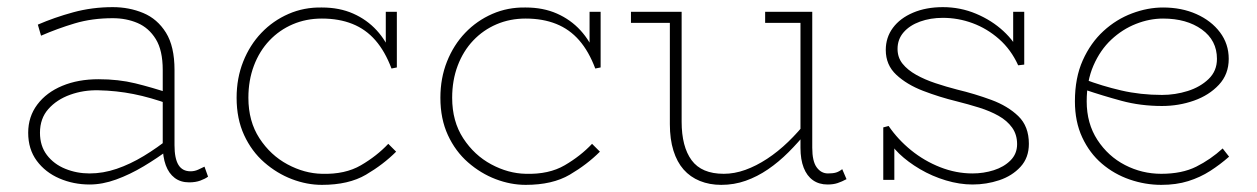

<svg xmlns="http://www.w3.org/2000/svg" viewBox="-20 -504 3521 538"><path d="M510 7Q486 7 469.5 -5.5Q453 -18 444.5 -41Q436 -64 436 -97V-308Q436 -363 416.5 -394.5Q397 -426 365.5 -439.5Q334 -453 296 -453Q238 -453 189.5 -438.5Q141 -424 95 -404L86 -435Q132 -455 185 -469.5Q238 -484 296 -484Q342 -484 381.5 -467.5Q421 -451 445 -412.5Q469 -374 469 -308V-97Q469 -60 480 -42Q491 -24 514 -24Q525 -24 535 -28.5Q545 -33 553 -37L563 -9Q555 -3 541.5 2Q528 7 510 7ZM231 13Q186 13 146.5 -4Q107 -21 83 -53.5Q59 -86 59 -132Q59 -177 84.5 -211Q110 -245 154.5 -263.5Q199 -282 256 -282Q312 -282 359 -270.5Q406 -259 457 -242V-211Q402 -231 354 -240.5Q306 -250 256 -251Q214 -252 176.5 -238.5Q139 -225 115.5 -198.5Q92 -172 92 -132Q92 -95 111.5 -69.5Q131 -44 163 -31Q195 -18 231 -18Q269 -18 307 -31Q345 -44 383 -67Q421 -90 457 -119V-88Q421 -61 382.5 -38Q344 -15 305.5 -1Q267 13 231 13Z M882 14Q840 14 798 -2Q756 -18 720.5 -49Q685 -80 664 -125.5Q643 -171 643 -230Q643 -285 661.5 -331.5Q680 -378 712.5 -412Q745 -446 788.5 -465Q832 -484 882 -483Q931 -483 969.5 -466Q1008 -449 1035.5 -419Q1063 -389 1078 -349L1061 -358V-471H1092V-315L1077 -312Q1059 -360 1032 -391Q1005 -422 967.5 -437Q930 -452 882 -452Q838 -452 800.5 -436Q763 -420 735 -390.5Q707 -361 691.5 -320Q676 -279 676 -230Q676 -164 707 -116.5Q738 -69 785.5 -43.5Q833 -18 882 -17Q947 -15 991.5 -41Q1036 -67 1068 -101L1090 -79Q1054 -43 1005.5 -14.5Q957 14 882 14Z M1453 14Q1411 14 1369 -2Q1327 -18 1291.5 -49Q1256 -80 1235 -125.5Q1214 -171 1214 -230Q1214 -285 1232.5 -331.5Q1251 -378 1283.5 -412Q1316 -446 1359.5 -465Q1403 -484 1453 -483Q1502 -483 1540.5 -466Q1579 -449 1606.5 -419Q1634 -389 1649 -349L1632 -358V-471H1663V-315L1648 -312Q1630 -360 1603 -391Q1576 -422 1538.5 -437Q1501 -452 1453 -452Q1409 -452 1371.5 -436Q1334 -420 1306 -390.5Q1278 -361 1262.5 -320Q1247 -279 1247 -230Q1247 -164 1278 -116.5Q1309 -69 1356.5 -43.5Q1404 -18 1453 -17Q1518 -15 1562.5 -41Q1607 -67 1639 -101L1661 -79Q1625 -43 1576.5 -14.5Q1528 14 1453 14Z M2001 14Q1968 14 1941 3Q1914 -8 1895.5 -29Q1877 -50 1867 -82Q1857 -114 1857 -156V-471H1890V-163Q1890 -128 1897 -101Q1904 -74 1918 -55Q1932 -36 1954.5 -26.5Q1977 -17 2008 -17Q2038 -17 2068.5 -28Q2099 -39 2129.5 -59Q2160 -79 2188.5 -106.5Q2217 -134 2242 -166V-136Q2217 -105 2189.5 -77.5Q2162 -50 2132 -29.5Q2102 -9 2069.5 2.5Q2037 14 2001 14ZM1748 -440V-471H1873V-440ZM2299 13Q2275 13 2258 1Q2241 -11 2232 -34Q2223 -57 2223 -90V-471H2256V-90Q2256 -52 2268.5 -35Q2281 -18 2300 -18Q2314 -18 2322.5 -20.5Q2331 -23 2340 -30L2352 -2Q2339 5 2327 9Q2315 13 2299 13ZM2124 -440V-471H2246V-440Z M2705 13Q2669 13 2630.5 1.5Q2592 -10 2558 -30Q2524 -50 2499.5 -73.5Q2475 -97 2466 -121L2486 -99V0H2455V-147L2470 -151Q2496 -113 2533 -83Q2570 -53 2614.5 -35.5Q2659 -18 2705 -18Q2736 -18 2764.5 -27Q2793 -36 2811.5 -54.5Q2830 -73 2830 -100Q2830 -127 2816 -146.5Q2802 -166 2778 -179.5Q2754 -193 2723.5 -202.5Q2693 -212 2661 -220Q2612 -232 2566.5 -249.5Q2521 -267 2491.5 -294.5Q2462 -322 2462 -364Q2462 -399 2482 -426Q2502 -453 2538.5 -468.5Q2575 -484 2622 -484Q2671 -484 2715 -465.5Q2759 -447 2791.5 -417Q2824 -387 2839 -352L2819 -375V-471H2850V-323L2833 -321Q2813 -365 2779.5 -394.5Q2746 -424 2705.5 -439Q2665 -454 2622 -454Q2587 -454 2558 -443.5Q2529 -433 2512 -413.5Q2495 -394 2495 -367Q2495 -343 2509 -325.5Q2523 -308 2547 -294.5Q2571 -281 2601 -271Q2631 -261 2662 -253Q2712 -241 2758 -224Q2804 -207 2833.5 -178.5Q2863 -150 2863 -101Q2863 -62 2839.5 -36.5Q2816 -11 2780 1Q2744 13 2705 13Z M3234 14Q3189 14 3145.5 -1Q3102 -16 3067.5 -45.5Q3033 -75 3012.5 -119Q2992 -163 2992 -220Q2992 -286 3014 -335Q3036 -384 3072 -417Q3108 -450 3152 -466.5Q3196 -483 3239 -483Q3291 -483 3332.5 -464.5Q3374 -446 3398.5 -413.5Q3423 -381 3423 -339Q3423 -296 3395.5 -266.5Q3368 -237 3325.5 -222Q3283 -207 3236 -207Q3176 -207 3122.5 -221.5Q3069 -236 3019 -253L3018 -282Q3068 -263 3122 -250.5Q3176 -238 3236 -238Q3273 -238 3308 -249Q3343 -260 3366.5 -282.5Q3390 -305 3390 -339Q3390 -391 3347.5 -421.5Q3305 -452 3239 -452Q3201 -452 3163 -437Q3125 -422 3094 -393Q3063 -364 3044 -320.5Q3025 -277 3025 -220Q3025 -158 3055 -112Q3085 -66 3132.5 -41.5Q3180 -17 3234 -17Q3292 -17 3332 -37Q3372 -57 3406 -88L3424 -65Q3399 -43 3371 -25Q3343 -7 3309.5 3.5Q3276 14 3234 14Z"/></svg>

Font: BioRhyme ExtraLight
Style: Regular
Weight: 250
Designer: Aoife Mooney
Foundry: Aoife Mooney Type
Version: Version 1.600;gftools[0.9.33]